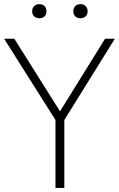

<svg xmlns="http://www.w3.org/2000/svg" viewBox="-32 -932 589 952"><path d="M243 0V-337L-11.5 -740H39L265.5 -380L489 -740H537.5L287 -337V0ZM367 -841.5Q351 -841.5 341.2 -850.8Q331.5 -860 331.5 -876Q331.5 -892 341.2 -901.8Q351 -911.5 367 -911.5Q382.5 -911.5 392.5 -901.8Q402.5 -892 402.5 -876Q402.5 -860 392.5 -850.8Q382.5 -841.5 367 -841.5ZM163 -841.5Q147.5 -841.5 137.5 -850.8Q127.5 -860 127.5 -876Q127.5 -892 137.5 -901.8Q147.5 -911.5 163 -911.5Q179 -911.5 188.8 -901.8Q198.5 -892 198.5 -876Q198.5 -860 188.8 -850.8Q179 -841.5 163 -841.5Z"/></svg>

Font: Encode Sans SmCnd XLt
Style: Regular
Weight: 200
Width: 4
Designer: Multiple Designers
Foundry: Impallari Type
Version: Version 3.002; ttfautohint (v1.8.3) -l 8 -r 50 -G 200 -x 14 